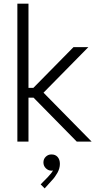

<svg xmlns="http://www.w3.org/2000/svg" viewBox="-20 -772 541 1047"><path d="M74.7 -752H135.3V-293H162.1L380.9 -515.1H461.9L217.3 -266.6L479.5 0H398.4L163.1 -239.3H135.3V0H74.7ZM201.7 233.4 239.7 194.8Q262.7 170.9 269 157.2Q265.6 158.7 260.7 158.7Q243.7 158.7 230.2 145.8Q216.8 132.8 216.8 113.8Q216.8 94.7 230 82.3Q243.2 69.8 260.7 70.3Q281.7 69.8 294.2 84Q306.6 98.1 306.6 121.6Q306.6 146.5 293 170.7Q279.3 194.8 263.7 210.9L223.6 255.4Z"/></svg>

Font: Reddit Sans Light
Style: Regular
Weight: 300
Designer: Stephen Hutchings
Foundry: Reddit
Version: Version 1.013